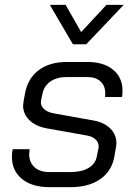

<svg xmlns="http://www.w3.org/2000/svg" viewBox="-20 -762 560 790"><path d="M29 -117Q29 -132 32 -148H102Q100 -134 100 -128Q100 -94 122 -74Q144 -54 183 -54H270Q315 -54 343.5 -70.5Q372 -87 378 -117L385 -151Q386 -154 386 -159Q386 -176 373.5 -188Q361 -200 340 -204L172 -234Q127 -242 101 -267.5Q75 -293 75 -328Q75 -333 77 -345L83 -378Q94 -439 139 -473Q184 -507 254 -507H340Q407 -507 445.5 -475Q484 -443 484 -389Q484 -372 482 -363H412Q413 -368 413 -379Q413 -409 393.5 -427Q374 -445 340 -445H254Q214 -445 188 -427Q162 -409 155 -378L149 -349Q145 -330 159 -315.5Q173 -301 199 -296L366 -266Q409 -258 434 -233Q459 -208 459 -173Q459 -167 457 -155L450 -115Q439 -57 392 -24.5Q345 8 270 8H183Q111 8 70 -26Q29 -60 29 -117ZM185 -742H250L314 -630L418 -742H489L335 -580H280Z"/></svg>

Font: Bai Jamjuree
Style: Italic
Weight: 400
Italic angle: -10°
Version: Version 1.000; ttfautohint (v1.6)